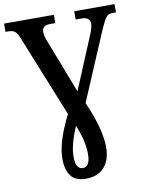

<svg xmlns="http://www.w3.org/2000/svg" viewBox="-101 -786 843 1097"><g transform="rotate(-10 320.5 -237.0)"><path d="M309 240Q246 240 220 203.5Q194 167 194 105Q194 58 212 -2Q230 -62 270 -142L79 -616Q68 -645 54.5 -655.5Q41 -666 18 -666H0V-714H289V-666H257Q212 -666 212 -628Q212 -618 214.5 -606.5Q217 -595 221 -584L346 -260L479 -579Q483 -590 486.5 -603.5Q490 -617 490 -626Q490 -666 443 -666H407V-714H641V-666H620Q596 -666 584 -650.5Q572 -635 552 -591L380 -186Q422 -89 437 -25.5Q452 38 452 82Q452 156 414.5 198Q377 240 309 240ZM300 177Q320 177 331.5 159.5Q343 142 343 102Q343 69 335 30Q327 -9 304 -68Q281 -15 270 27.5Q259 70 259 104Q259 144 270.5 160.5Q282 177 300 177Z"/></g></svg>

Font: Noto Serif SemiCondensed SemiBold
Style: Regular
Weight: 600
Width: 4
Designer: Monotype Design Team
Foundry: Monotype Imaging Inc.
Version: Version 2.013; ttfautohint (v1.8.4.7-5d5b)